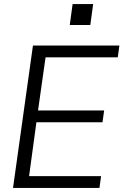

<svg xmlns="http://www.w3.org/2000/svg" viewBox="-20 -924 607 944"><path d="M44 0 142 -700H567L559 -642H204L167 -381H492L484 -323H159L123 -58H477L469 0ZM323 -801 337 -904H438L424 -801Z"/></svg>

Font: Host Grotesk Light
Style: Italic
Weight: 300
Italic angle: -8°
Designer: Doğukan Karapınar based on Poppins by Indian Type Foundry, Jonny Pinhorn
Foundry: Element Type
Version: Version 1.001; ttfautohint (v1.8.4.7-5d5b)